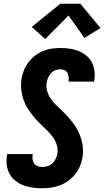

<svg xmlns="http://www.w3.org/2000/svg" viewBox="-20 -1000 558 1028"><path d="M206 8Q180 8 154.5 4.5Q129 1 106 -7.5Q83 -16 63.5 -31.5Q44 -47 32 -68Q20 -89 16.5 -114.5Q13 -140 17 -166Q17 -168 17.5 -170.5Q18 -173 19 -175H155Q155 -174 155 -173Q155 -172 155 -171Q153 -159 154.5 -146.5Q156 -134 163 -124.5Q170 -115 181.5 -110.5Q193 -106 206 -106Q220 -106 234.5 -110.5Q249 -115 260 -125Q271 -135 278 -149Q285 -163 287 -177Q291 -201 284 -224Q277 -247 263.5 -265.5Q250 -284 233.5 -300Q217 -316 201 -331.5Q185 -347 170 -364Q155 -381 141.5 -399.5Q128 -418 117.5 -438.5Q107 -459 101 -481.5Q95 -504 93 -528.5Q91 -553 95 -577Q99 -600 108 -623Q117 -646 132 -666Q147 -686 167 -701.5Q187 -717 210 -726.5Q233 -736 256.5 -739.5Q280 -743 303 -743Q328 -743 353 -739.5Q378 -736 400.5 -727Q423 -718 441.5 -703Q460 -688 471 -667.5Q482 -647 485.5 -622Q489 -597 485 -571Q484 -569 483.5 -567Q483 -565 483 -563H346Q346 -564 346.5 -564.5Q347 -565 347 -566Q349 -578 347.5 -589.5Q346 -601 340.5 -610.5Q335 -620 325 -624.5Q315 -629 303 -629Q290 -629 276.5 -624Q263 -619 253.5 -608.5Q244 -598 238 -585Q232 -572 230 -559Q226 -534 233 -511Q240 -488 253 -469.5Q266 -451 282.5 -435.5Q299 -420 315.5 -404Q332 -388 347 -371Q362 -354 375.5 -335.5Q389 -317 399 -296.5Q409 -276 415.5 -253.5Q422 -231 424 -207Q426 -183 422 -158Q418 -134 408.5 -111Q399 -88 383 -68Q367 -48 346 -32.5Q325 -17 301.5 -8Q278 1 254 4.5Q230 8 206 8ZM222 -791 150 -856 303 -980H410L518 -850L432 -797L347 -917Z"/></svg>

Font: Iosevka SS04 Heavy
Style: Italic
Weight: 900
Italic angle: -9°
Monospace: yes
Designer: Belleve Invis
Foundry: Belleve Invis
Version: Version 19.0.0; ttfautohint (v1.8.4)